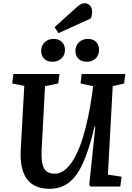

<svg xmlns="http://www.w3.org/2000/svg" viewBox="-20 -1160 820 1194"><path d="M651 -74 736 -61 728 0H542L535 -12L573 -373H568Q535 -233 497 -148Q459 -63 408.5 -24.5Q358 14 288 14Q96 14 109 -229L131 -626L56 -641L63 -700H350L342 -641L260 -624L239 -230Q235 -149 253 -114.5Q271 -80 320 -80Q359 -80 391.5 -110Q424 -140 450 -190.5Q476 -241 495.5 -305Q515 -369 529 -437.5Q543 -506 552 -570L559 -624L481 -641L488 -700H759L752 -641L681 -624ZM449 -844Q449 -876 471 -897Q493 -918 526 -918Q559 -918 577.5 -899.5Q596 -881 596 -849Q596 -817 574.5 -796.5Q553 -776 521 -776Q487 -776 468 -794.5Q449 -813 449 -844ZM236 -844Q236 -876 258 -897Q280 -918 312 -918Q346 -918 365 -899.5Q384 -881 384 -849Q384 -817 362 -796.5Q340 -776 307 -776Q274 -776 255 -794.5Q236 -813 236 -844ZM458 -1116Q472 -1128 482.5 -1134Q493 -1140 507 -1140Q526 -1140 539.5 -1125.5Q553 -1111 553 -1087Q553 -1066 544 -1045L344 -954L319 -991Z"/></svg>

Font: Literata 12pt SemiBold
Style: Italic
Weight: 600
Italic angle: -2°
Designer: Latin by Veronika Burian and Jose Scaglione. Greek by Irene Vlachou. Cyrillic by Vera Evstafieva
Foundry: TypeTogether
Version: Version 3.002